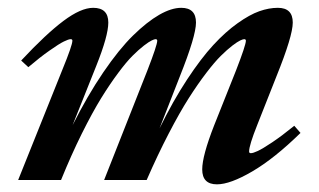

<svg xmlns="http://www.w3.org/2000/svg" viewBox="-20 -465 825 496"><path d="M26.9 0 141.6 -286.1Q167 -348.1 167 -359.9Q167 -363.8 162.6 -363.8Q157.2 -363.8 144.8 -357.7Q132.3 -351.6 107.7 -334.2Q83 -316.9 53.2 -291.5L34.7 -308.6Q98.6 -377 143.8 -410.9Q189 -444.8 220.7 -444.8Q259.8 -444.8 259.8 -406.7Q259.8 -372.6 228.5 -294.4L167.5 -141.6Q206.1 -218.3 246.8 -278.1Q287.6 -337.9 323.7 -373.3Q359.9 -408.7 391.4 -426.8Q422.9 -444.8 448.2 -444.8Q486.3 -444.8 486.3 -406.7Q486.3 -372.1 444.8 -268.1L392.1 -133.3Q426.8 -204.1 463.1 -259.3Q499.5 -314.5 531 -348.6Q562.5 -382.8 593.8 -405Q625 -427.2 649.9 -436Q674.8 -444.8 697.8 -444.8Q736.3 -444.8 736.3 -406.7Q736.3 -372.1 694.3 -268.1L644.5 -142.1Q623.5 -89.4 623.5 -73.7Q623.5 -69.3 627.9 -69.3Q633.8 -69.3 646 -75Q658.2 -80.6 683.3 -97.4Q708.5 -114.3 740.2 -140.1L756.3 -121.6Q689 -55.7 631.8 -22.2Q574.7 11.2 540.5 11.2Q502.4 11.2 502.4 -27.3Q502.4 -62.5 533.2 -141.1L589.8 -283.2Q615.2 -348.6 615.2 -359.9Q615.2 -363.8 610.8 -363.8Q607.9 -363.8 600.8 -360.6Q593.8 -357.4 580.3 -347.2Q566.9 -336.9 550.8 -321Q534.7 -305.2 512.7 -276.4Q490.7 -247.6 467.5 -211.2Q444.3 -174.8 415.8 -119.9Q387.2 -64.9 358.9 0H249L360.8 -283.2Q386.2 -348.6 386.2 -359.9Q386.2 -363.8 381.8 -363.8Q378.9 -363.8 372.1 -360.6Q365.2 -357.4 351.8 -347.2Q338.4 -336.9 322.5 -321Q306.6 -305.2 285.2 -276.4Q263.7 -247.6 241.2 -211.2Q218.8 -174.8 191.4 -119.9Q164.1 -64.9 137.7 0Z"/></svg>

Font: Elstob
Style: Bold Italic
Weight: 700
Italic angle: -20°
Designer: Peter S. Baker
Version: Version 1.015